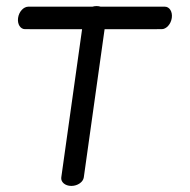

<svg xmlns="http://www.w3.org/2000/svg" viewBox="-20 -612 625 632"><path d="M72.7 -590C57.6 -589.6 42.4 -573.9 39.5 -553C36.6 -532.1 47.3 -516 62.3 -516C62.4 -515.9 151.3 -515.8 250.2 -515.9C231 -379.8 181.7 -28 181.7 -28C179.6 -13.2 193.9 0 214.8 0C235.7 0 253.7 -13 255.8 -28L324.3 -515.9C423.2 -515.9 512.3 -516 512.3 -516C527.1 -515.9 542.6 -532.1 545.5 -553C548.4 -573.9 537.7 -590 522.7 -590H311.3C307.3 -591.3 302.8 -592 298 -592C293.1 -592 288.5 -591.3 284.1 -590Z"/></svg>

Font: Hi.
Style: Regular
Weight: 400
Designer: Mew Too, Robert Jablonski
Foundry: Cannot Into Space Fonts
Version: Version 1.996